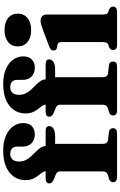

<svg xmlns="http://www.w3.org/2000/svg" viewBox="210 -980 770 1231"><g transform="rotate(-90 595.5 -365.0)"><path d="M288.1 -93.7Q288.1 -77.4 293.6 -68.5Q299.1 -59.6 312.2 -58.2L363.4 -52Q376.9 -50.7 382.7 -43.4Q388.5 -36.1 388.5 -26Q388.5 0 356.6 0H73.8Q59.4 0 51 -6.6Q42.5 -13.3 42.5 -24.8Q42.5 -35.6 48.5 -42.2Q54.4 -48.9 67.4 -52.7L84.2 -57Q99.3 -61.5 105.4 -69.8Q111.5 -78.1 111.5 -92.8V-365.5Q111.5 -375.3 106.5 -382.2Q101.5 -389.1 87.2 -394.9L65.8 -403.1Q47.8 -410.9 41.2 -418.1Q34.5 -425.3 34.5 -434.4Q34.5 -444.7 42.1 -451.3Q49.6 -457.8 65.5 -457.8H149.2L112.3 -441.1V-456.8Q112.3 -468.9 103.8 -480.8Q95.3 -492.6 84 -506.8Q72.6 -520.9 64.1 -540.1Q55.6 -559.3 55.6 -586.1Q55.6 -650.6 105.4 -690.3Q155.1 -730 244.7 -730Q302 -730 341.4 -712.3Q380.9 -694.5 401.2 -665.3Q421.5 -636 421.5 -601.8Q421.5 -565.4 401.3 -546.3Q381.1 -527.2 349.1 -527.2Q313.3 -527.2 292 -548.4Q270.7 -569.5 270.7 -605.2V-640.5Q270.7 -662.7 257.9 -673.7Q245.2 -684.7 224.5 -684.7Q200 -684.6 187.4 -669.8Q174.9 -655 174.9 -627.8Q174.9 -603.9 184.8 -584.7Q194.8 -565.5 209.6 -549.6Q224.5 -533.6 239.3 -519Q254.2 -504.3 264.1 -489.4Q274.1 -474.4 274.1 -457.3V-431.9L254.8 -457.8H372.6Q386.4 -457.8 394.4 -452Q402.4 -446.2 402.4 -435.3Q402.4 -419.1 386.5 -408.1Q370.6 -397.1 334.6 -397.1H288.1ZM715.7 -93.7Q715.7 -77.4 721.2 -68.5Q726.7 -59.6 739.8 -58.2L791 -52Q804.5 -50.7 810.3 -43.4Q816.1 -36.1 816.1 -26Q816.1 0 784.2 0H501.4Q487 0 478.5 -6.6Q470.1 -13.3 470.1 -24.8Q470.1 -35.6 476 -42.2Q482 -48.9 495 -52.7L511.8 -57Q526.9 -61.5 533 -69.8Q539.1 -78.1 539.1 -92.8V-365.5Q539.1 -375.3 534.1 -382.2Q529.1 -389.1 514.8 -394.9L493.4 -403.1Q475.4 -410.9 468.7 -418.1Q462.1 -425.3 462.1 -434.4Q462.1 -444.7 469.6 -451.3Q477.2 -457.8 493.1 -457.8H576.8L539.9 -441.1V-456.8Q539.9 -468.9 531.4 -480.8Q522.9 -492.6 511.5 -506.8Q500.2 -520.9 491.7 -540.1Q483.2 -559.3 483.2 -586.1Q483.2 -650.6 532.9 -690.3Q582.7 -730 672.3 -730Q729.6 -730 769 -712.3Q808.5 -694.5 828.8 -665.3Q849.1 -636 849.1 -601.8Q849.1 -565.4 828.9 -546.3Q808.7 -527.2 776.7 -527.2Q740.9 -527.2 719.6 -548.4Q698.3 -569.5 698.3 -605.2V-640.5Q698.3 -662.7 685.5 -673.7Q672.8 -684.7 652.1 -684.7Q627.6 -684.6 615 -669.8Q602.5 -655 602.5 -627.8Q602.5 -603.9 612.4 -584.7Q622.4 -565.5 637.2 -549.6Q652.1 -533.6 666.9 -519Q681.8 -504.3 691.7 -489.4Q701.7 -474.4 701.7 -457.3V-431.9L682.4 -457.8H800.2Q814 -457.8 822 -452Q830 -446.2 830 -435.3Q830 -419.1 814.1 -408.1Q798.2 -397.1 762.2 -397.1H715.7ZM1117.3 -451.5V-93.3Q1117.3 -75.4 1121 -67.6Q1124.7 -59.8 1133 -56.6L1147.8 -51.6Q1158.5 -47.4 1163.3 -40.9Q1168.1 -34.5 1168.1 -25.6Q1168.1 -13.7 1160.2 -6.8Q1152.3 0 1135 0H922.6Q905.4 0 897.5 -6.8Q889.7 -13.7 889.7 -25.6Q889.7 -34.4 894.4 -40.8Q899.2 -47.3 909.8 -51.5L925 -56.6Q933.3 -59.9 937 -67.6Q940.7 -75.3 940.7 -93.2V-353Q940.7 -367.5 936.6 -373.7Q932.5 -379.9 923.9 -381.9L905.3 -384.7Q895.4 -387.5 891 -393.1Q886.6 -398.6 886.6 -407.2Q886.6 -417.4 892.3 -423.5Q898.1 -429.6 913.9 -435.6L1015.3 -474Q1038.8 -483 1052.4 -486.6Q1066.1 -490.3 1076.4 -490.3Q1096.9 -490.3 1107.1 -479.4Q1117.3 -468.6 1117.3 -451.5ZM1017.9 -550.7Q969.7 -550.7 941.3 -574Q912.9 -597.3 912.9 -636.7Q912.9 -675.8 941.3 -698.6Q969.7 -721.5 1017.9 -721.5Q1066.2 -721.5 1094.6 -698.6Q1123.1 -675.7 1123.1 -636.7Q1123.1 -597.3 1094.6 -574Q1066.2 -550.7 1017.9 -550.7Z"/></g></svg>

Font: Fraunces
Style: Regular
Weight: 900
Version: Version 1.000;[b76b70a41]